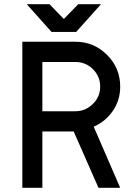

<svg xmlns="http://www.w3.org/2000/svg" viewBox="-20 -900 634 920"><path d="M108 -880 227 -747H345L464 -880H355L286 -809L217 -880ZM183 -603H341Q390 -603 425 -569Q460 -534 460 -485Q460 -436 425 -402Q390 -367 341 -367H183ZM87 -700V0H183V-270H333L452 0H556L429 -293Q485 -317 521 -369Q556 -420 556 -485Q556 -574 493 -637Q430 -700 341 -700Z"/></svg>

Font: Unageo
Style: Medium
Weight: 500
Designer: Richard Sepsi
Foundry: Richard Sepsi
Version: Version 2.000